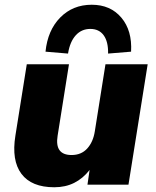

<svg xmlns="http://www.w3.org/2000/svg" viewBox="-20 -779 658 810"><path d="M28 0ZM209 11Q113 11 70.5 -45.5Q28 -102 45 -207L93 -508H271L223 -206Q210 -125 282 -125Q323 -125 348 -152.5Q373 -180 380 -225L425 -508H603L522 0H349L358 -62Q330 -26 293 -7.5Q256 11 209 11ZM267 -553 172 -561Q181 -651 234 -705Q287 -759 367 -759Q446 -759 492 -704.5Q538 -650 533 -561L436 -553Q437 -603 417.5 -630Q398 -657 361 -657Q324 -657 299.5 -630Q275 -603 267 -553Z"/></svg>

Font: Winston ExtraBold
Style: Italic
Weight: 800
Italic angle: -9°
Designer: Original fonts by Vernon Adams / Changes by Cristiano Sobral
Foundry: Original fonts by Vernon Adams / Changes by Cristiano Sobral
Version: Version 2.503;July 17, 2020;FontCreator 13.0.0.2655 64-bit